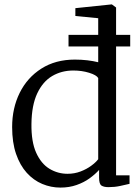

<svg xmlns="http://www.w3.org/2000/svg" viewBox="-20 -839 631 870"><path d="M253.5 11Q211 11 171.5 -5.5Q132 -22 101.2 -56Q70.5 -90 52.8 -141.5Q35 -193 35 -263.5Q35 -349 69.2 -418.2Q103.5 -487.5 167.5 -528.2Q231.5 -569 319 -569Q348.5 -569 375.8 -565.8Q403 -562.5 425 -557V-756.5L321.5 -766.5V-802L485 -819H487L506 -805V-44.5H567V-6Q547.5 -1.5 523.5 3.8Q499.5 9 471.5 9Q451 9 440 2Q429 -5 429 -34V-69Q411.5 -49.5 386 -31Q360.5 -12.5 327.2 -0.8Q294 11 253.5 11ZM286 -51.5Q317.5 -51.5 345 -62Q372.5 -72.5 393.2 -87.8Q414 -103 425 -117.5V-485.5Q417 -499 384 -509.2Q351 -519.5 312.5 -519.5Q259 -519.5 216.5 -494.5Q174 -469.5 148.8 -416Q123.5 -362.5 122.5 -277.5Q121.5 -196.5 144 -146.8Q166.5 -97 204.2 -74.2Q242 -51.5 286 -51.5ZM290.5 -681H570V-628.5H290.5Z"/></svg>

Font: Merriweather 20pt Light
Style: Regular
Weight: 300
Version: Version 2.100